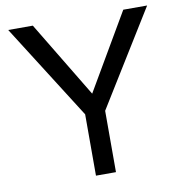

<svg xmlns="http://www.w3.org/2000/svg" viewBox="-81 -805 841 882"><g transform="rotate(-10 339.0 -364.5)"><path d="M389.2 -286.1V0H295.9V-286.1L15.1 -729H129.9L344.2 -374L551.8 -729H663.1Z"/></g></svg>

Font: Miedinger*
Style: Book
Weight: 400
Version: Version 001.000